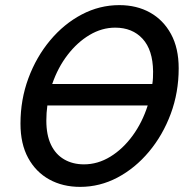

<svg xmlns="http://www.w3.org/2000/svg" viewBox="-20 -720 751 750"><path d="M60 -237Q60 -331 91 -414.5Q122 -498 176 -562.5Q230 -627 299.5 -663.5Q369 -700 446 -700Q514 -700 566 -671Q618 -642 648 -587Q678 -532 678 -453Q678 -359 647 -275.5Q616 -192 562 -127.5Q508 -63 439 -26.5Q370 10 293 10Q225 10 172.5 -19Q120 -48 90 -103Q60 -158 60 -237ZM161 -249Q161 -193 179 -155Q197 -117 230.5 -97.5Q264 -78 308 -78Q362 -78 411 -108Q460 -138 498 -190Q536 -242 557 -308H165Q163 -294 162 -279Q161 -264 161 -249ZM184 -392H575Q577 -404 577.5 -416Q578 -428 578 -441Q577 -525 537 -568.5Q497 -612 430 -612Q378 -612 330 -583.5Q282 -555 244 -505.5Q206 -456 184 -392Z"/></svg>

Font: Radio Canada
Style: Italic
Weight: 400
Italic angle: -12°
Designer: Charles Daoud, Etienne Aubert Bonn, Alexandre Saumier Demers, Jacques Le Bailly
Foundry: Radio-Canada
Version: Version 2.104;gftools[0.9.28.dev5+ged2979d]